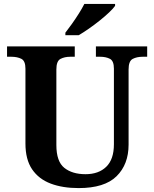

<svg xmlns="http://www.w3.org/2000/svg" viewBox="-20 -951 787 981"><path d="M382 10Q300 10 239 -13Q178 -36 144 -86Q110 -136 110 -218V-600Q110 -640 89 -650.5Q68 -661 38 -661H16V-714H362V-661H339Q310 -661 289 -650Q268 -639 268 -596V-210Q268 -126 308.5 -93.5Q349 -61 417 -61Q484 -61 523 -99Q562 -137 562 -214V-600Q562 -640 541.5 -650.5Q521 -661 492 -661H470V-714H732V-661H709Q679 -661 658 -650Q637 -639 637 -596V-212Q637 -111 575.5 -50.5Q514 10 382 10ZM314 -784Q329 -803 347.5 -829Q366 -855 383 -882Q400 -909 411 -931H568V-921Q559 -908 538 -888Q517 -868 489.5 -846Q462 -824 434 -804.5Q406 -785 382 -771H314Z"/></svg>

Font: Noto Serif
Style: Bold
Weight: 700
Designer: Monotype Design Team
Foundry: Monotype Imaging Inc.
Version: Version 2.014